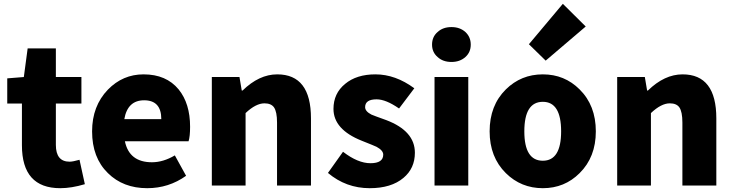

<svg xmlns="http://www.w3.org/2000/svg" viewBox="-20 -973 3843 1007"><path d="M95 -211V-430H18V-562L105 -569L125 -719H273V-569H407V-430H273V-213Q273 -125 345 -125Q362 -125 397 -135L425 -7Q355 14 296 14Q95 14 95 -211Z M546 -65Q463 -146 463 -284Q463 -417 546 -503Q624 -583 733 -583Q852 -583 917 -504Q977 -430 977 -308Q977 -258 969 -232H635Q658 -122 777 -122Q836 -122 897 -158L956 -51Q865 14 752 14Q626 14 546 -65ZM826 -348Q826 -447 736 -447Q649 -447 632 -348Z M1091 -569H1236L1248 -498H1252Q1339 -583 1434 -583Q1611 -583 1611 -352V0H1433V-330Q1433 -387 1417 -410Q1402 -431 1367 -431Q1322 -431 1268 -380V0H1091Z M1700 -66 1779 -177Q1857 -117 1923 -117Q1990 -117 1990 -162Q1990 -184 1955 -203Q1945 -208 1877 -235Q1729 -294 1729 -402Q1729 -483 1790 -533Q1850 -583 1949 -583Q2054 -583 2153 -510L2073 -404Q2004 -452 1955 -452Q1895 -452 1895 -411Q1895 -389 1928 -372Q1939 -367 2006 -343Q2156 -286 2156 -172Q2156 -90 2096 -40Q2032 14 1919 14Q1795 14 1700 -66Z M2259 -569H2436V0H2259ZM2275 -674Q2246 -699 2246 -739Q2246 -780 2275 -805Q2303 -831 2348 -831Q2392 -831 2421 -805Q2449 -779 2449 -739Q2449 -699 2421 -674Q2392 -648 2348 -648Q2303 -648 2275 -674Z M2633 -65Q2548 -149 2548 -284Q2548 -420 2633 -504Q2713 -583 2827 -583Q2941 -583 3020 -504Q3105 -420 3105 -284Q3105 -149 3020 -65Q2941 14 2827 14Q2713 14 2633 -65ZM2923 -284Q2923 -439 2827 -439Q2730 -439 2730 -284Q2730 -130 2827 -130Q2923 -130 2923 -284ZM2754 -741 2932 -953 3052 -834 2842 -655Z M3217 -569H3362L3374 -498H3378Q3465 -583 3560 -583Q3737 -583 3737 -352V0H3559V-330Q3559 -387 3543 -410Q3528 -431 3493 -431Q3448 -431 3394 -380V0H3217Z"/></svg>

Font: KaiGen Gothic KR Heavy
Style: Heavy
Weight: 900
Designer: Ryoko NISHIZUKA  (kana & ideographs); Paul D. Hunt (Latin, Greek & Cyrillic); Wenlong ZHANG  (bopomofo); Sandoll Communi
Foundry: Adobe Systems Incorporated
Version: Version 1.002 March 28, 2018